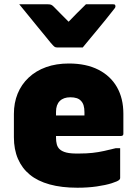

<svg xmlns="http://www.w3.org/2000/svg" viewBox="-20 -861 640 898"><path d="M302 -564Q383 -564 440 -535Q497 -506 527 -453.5Q557 -401 557 -329V-235Q557 -232 555.5 -229.5Q554 -227 552 -226Q550 -225 546 -225H315Q300 -225 285.5 -225Q271 -225 257 -225H198V-321H375Q375 -325 375 -327.5Q375 -330 375 -336Q375 -355 371 -368Q367 -381 359 -389Q351 -398 338.5 -402Q326 -406 309 -406Q277 -406 259.5 -388.5Q242 -371 242 -338V-217Q242 -200 245.5 -186.5Q249 -173 258 -164Q269 -153 290.5 -147.5Q312 -142 353 -143Q385 -143 412.5 -146Q440 -149 467 -155Q494 -161 522 -168H542Q542 -132 542 -98.5Q542 -65 542 -28Q542 -26 541 -24Q540 -22 538 -20Q531 -13 502.5 -4Q474 5 432.5 11Q391 17 342 17Q268 17 212 1.5Q156 -14 119.5 -44Q83 -74 64 -118Q45 -162 45 -219V-328Q45 -380 62.5 -423Q80 -466 114 -498Q148 -530 195.5 -547Q243 -564 302 -564ZM367 -639Q337 -639 307 -639Q277 -639 247 -639Q239 -639 234 -643Q229 -647 217 -661Q210 -670 193 -690.5Q176 -711 154 -738Q132 -765 110 -792Q88 -819 70 -841Q102 -841 135.5 -841Q169 -841 202 -841Q213 -841 218.5 -839Q224 -837 231 -830Q240 -821 261 -799.5Q282 -778 320 -740L268 -760H332L281 -739Q318 -777 340.5 -800Q363 -823 382 -841H509Q514 -841 516 -840Q518 -839 519 -836.5Q520 -834 520 -832Q520 -827 517 -823Q514 -819 502 -804Q491 -790 473 -767.5Q455 -745 434 -720Q413 -695 395 -673Q377 -651 367 -639Z"/></svg>

Font: Recursive Monospace Black
Style: Regular
Weight: 900
Version: Version 1.047